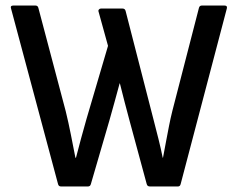

<svg xmlns="http://www.w3.org/2000/svg" viewBox="-20 -675 860 695"><path d="M201 0Q192 0 190 -9L20 -644Q16 -655 29 -655H108Q117 -655 119 -646L218 -272Q228 -231 236.5 -188Q245 -145 253 -104H255Q264 -139 273.5 -174Q283 -209 293 -244L371 -509L337 -632Q335 -637 338 -640.5Q341 -644 345 -644H424Q433 -644 435 -634L536 -241Q545 -206 553.5 -172.5Q562 -139 569 -104H570Q575 -131 580.5 -160Q586 -189 591.5 -217.5Q597 -246 604 -274L700 -646Q702 -655 711 -655H792Q804 -655 801 -644L634 -9Q632 0 624 0H523Q513 0 511 -9L449 -238Q440 -272 431 -306Q422 -340 414 -373H413Q404 -341 395 -307Q386 -273 376 -239L309 -9Q307 0 298 0Z"/></svg>

Font: Sofia Sans Semi Condensed SemiBold
Style: Regular
Weight: 600
Designer: Botio Nikoltchev, Ani Petrova
Foundry: lettersoup
Version: Version 4.100